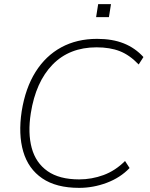

<svg xmlns="http://www.w3.org/2000/svg" viewBox="-20 -901 724 929"><path d="M363 8Q252 8 184.5 -38Q117 -84 92.5 -167.5Q68 -251 85 -363Q103 -475 152 -553Q201 -631 276.5 -672Q352 -713 450 -713Q524 -713 579 -691Q634 -669 674 -625L651 -589Q607 -635 559.5 -653.5Q512 -672 447 -672Q316 -672 234.5 -588.5Q153 -505 129 -353Q114 -257 133.5 -185Q153 -113 210 -73Q267 -33 363 -33Q424 -33 481 -54Q538 -75 585 -122L607 -88Q562 -41 496.5 -16.5Q431 8 363 8ZM445 -818 455 -881H517L507 -818Z"/></svg>

Font: Mulish ExtraLight ExtraLight
Style: Italic
Weight: 250
Italic angle: -9°
Version: Version 3.603